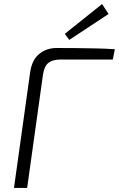

<svg xmlns="http://www.w3.org/2000/svg" viewBox="-20 -928 587 948"><path d="M259 -691Q309 -691 357 -690.5Q405 -690 453 -689Q501 -688 547 -685L537 -634H278Q240 -634 219 -617.5Q198 -601 192 -558L114 0H49L129 -572Q138 -633 174 -662Q210 -691 259 -691ZM484 -908 516 -859 322 -731 300 -761Z"/></svg>

Font: Exo 2 Light
Style: Italic
Weight: 300
Italic angle: -8°
Designer: Natanael Gama
Foundry: Natanael Gama
Version: Version 2.010